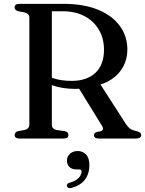

<svg xmlns="http://www.w3.org/2000/svg" viewBox="-20 -720 755 998"><path d="M642 -462Q642 -413 620.5 -373.5Q599 -334 559.8 -307.8Q520.5 -281.5 466.5 -271.5Q449.5 -269 434.5 -265.8Q419.5 -262.5 404.2 -260.2Q389 -258 370.5 -258Q339 -258 309.8 -262.5Q280.5 -267 255.8 -275.2Q231 -283.5 213 -295L217 -332Q232 -322 253.2 -314.5Q274.5 -307 300 -303.2Q325.5 -299.5 352 -299.5Q431 -299.5 475.8 -341.2Q520.5 -383 520.5 -461.5Q520.5 -520 494.2 -565Q468 -610 419.8 -635.8Q371.5 -661.5 305.5 -661.5H249.5V-71.5Q249.5 -61 255.2 -54.2Q261 -47.5 272 -44.5L316.5 -38.5Q327.5 -35.5 331.5 -30.8Q335.5 -26 335.5 -18Q335.5 0 311 0H80.5Q68 0 62 -5Q56 -10 56 -18Q56 -33.5 75 -38.5L108 -44.5Q120 -47.5 126.2 -54.2Q132.5 -61 132.5 -71.5V-628.5Q132.5 -639 126.2 -645.8Q120 -652.5 108 -655.5L75 -661.5Q56 -666.5 56 -682Q56 -690.5 62 -695.2Q68 -700 80.5 -700H309Q416 -700 490.2 -669.2Q564.5 -638.5 603.2 -584.8Q642 -531 642 -462ZM381 -275.5 497 -289 635 -74.5Q644.5 -60 655.5 -51.8Q666.5 -43.5 685.5 -39.5Q702.5 -35 708.2 -30.5Q714 -26 714 -18Q714 -10 707.5 -5Q701 0 688 0H493Q468.5 0 468.5 -18Q468.5 -24 472 -27.8Q475.5 -31.5 483.5 -34L502.5 -37.5Q513.5 -41 515.2 -48.2Q517 -55.5 509 -68ZM377.5 160.5Q353 160.5 340.5 147.5Q328 134.5 328 115Q328 93 344 79Q360 65 383.5 65Q410 65 427.2 83Q444.5 101 444.5 138Q444.5 184 420.8 214.5Q397 245 350.5 257Q341 259 335.5 256.5Q330 254 328 248Q326 242 329.2 237Q332.5 232 341.5 230Q363 224 376.8 214.8Q390.5 205.5 397.2 194Q404 182.5 404 171.5Q404 160.5 391 160.5Z"/></svg>

Font: Fraunces 11pt
Style: Regular
Weight: 400
Version: Version 1.000;[b76b70a41]